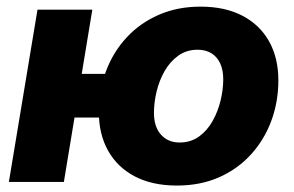

<svg xmlns="http://www.w3.org/2000/svg" viewBox="-20 -559 902 590"><path d="M7.3 0 95.2 -529.3H263.7L176.3 0ZM160.2 -197.8 182.6 -332H348.1L325.7 -197.8ZM523.4 11.2Q448.2 11.2 394.5 -16.8Q340.8 -44.9 312.3 -95.7Q283.7 -146.5 283.7 -215.3Q283.7 -281.7 305.7 -340.3Q327.6 -398.9 368.9 -443.6Q410.2 -488.3 467.8 -513.4Q525.4 -538.6 596.2 -538.6Q671.4 -538.6 724.9 -510.7Q778.3 -482.9 806.9 -431.9Q835.4 -380.9 835.4 -312Q835.4 -247.1 814.2 -189Q793 -130.9 752.4 -85.7Q711.9 -40.5 654.1 -14.6Q596.2 11.2 523.4 11.2ZM531.7 -121.1Q566.4 -121.1 591.8 -139.6Q617.2 -158.2 633.5 -187.5Q649.9 -216.8 658 -250.7Q666 -284.7 666 -315.4Q666 -344.7 656.2 -365Q646.5 -385.3 628.9 -395.8Q611.3 -406.2 587.4 -406.2Q553.2 -406.2 527.8 -387.9Q502.4 -369.6 485.8 -340.6Q469.2 -311.5 461.2 -277.6Q453.1 -243.7 453.1 -212.4Q453.1 -168.9 474.9 -145Q496.6 -121.1 531.7 -121.1Z"/></svg>

Font: Inter 24pt ExtraBold
Style: Italic
Weight: 800
Italic angle: -9.3988°
Designer: Rasmus Andersson
Foundry: rsms
Version: Version 4.001;git-66647c0bb